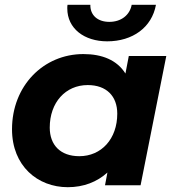

<svg xmlns="http://www.w3.org/2000/svg" viewBox="-20 -771 730 799"><path d="M426 -599C532 -599 612 -657 629 -751H528C520 -708 484 -680 435 -680C386 -680 355 -708 356 -751H261C260 -746 260 -741 260 -736C260 -652 331 -599 426 -599ZM516 -538 502 -465C467 -521 405 -546 327 -546C161 -546 30 -414 30 -233C30 -80 137 8 262 8C328 8 384 -14 427 -53L417 0H565L672 -538ZM310 -121C232 -121 187 -167 187 -240C187 -345 253 -417 345 -417C423 -417 468 -371 468 -298C468 -193 402 -121 310 -121Z"/></svg>

Font: AWKNG-Font
Style: Bold Italic
Weight: 700
Italic angle: -11.3°
Designer: Awakening Church
Foundry: Awakening Church
Version: Version 1.700;PS 001.700;hotconv 1.0.88;makeotf.lib2.5.64775